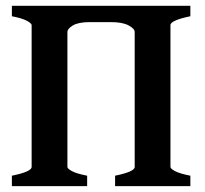

<svg xmlns="http://www.w3.org/2000/svg" viewBox="-20 -635 699 655"><path d="M20.5 0V-35.6Q87.9 -49.3 87.9 -65.4V-549.3Q87.9 -555.2 71.8 -564Q55.7 -572.8 20.5 -579.6V-615.2H629.4V-579.6Q561.5 -565.4 561.5 -549.3V-65.4Q561.5 -59.6 577.6 -51Q593.8 -42.5 629.4 -35.6V0H372.6V-35.6Q439.5 -49.3 439.5 -65.4V-525.9Q439.5 -537.1 418.7 -548.3Q397.9 -559.6 357.9 -559.6H284.2Q246.6 -559.1 228.3 -548.1Q210 -537.1 210 -525.9V-65.4Q210 -59.6 225.8 -51Q241.7 -42.5 277.3 -35.6V0Z"/></svg>

Font: Gentium Plus
Style: Bold
Weight: 700
Designer: Victor Gaultney, Annie Olsen, Iska Routamaa, Becca Hirsbrunner
Foundry: SIL International
Version: Version 6.101